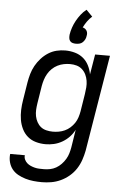

<svg xmlns="http://www.w3.org/2000/svg" viewBox="-64 -813 727 1082"><g transform="rotate(5 300.0 -272.0)"><path d="M214 223Q190 223 166.5 220.5Q143 218 121 211.5Q99 205 79 194Q59 183 45.5 166Q32 149 26 126.5Q20 104 23 80H106Q104 93 109.5 104.5Q115 116 124 124Q133 132 144.5 137Q156 142 168 145Q180 148 193 148.5Q206 149 220 149Q237 149 254.5 145.5Q272 142 288 133Q304 124 317.5 110Q331 96 340.5 80Q350 64 355 47Q360 30 363 13L379 -88Q368 -66 350.5 -47.5Q333 -29 310.5 -16Q288 -3 264 2.5Q240 8 217 8Q188 8 161.5 0.5Q135 -7 115 -24Q95 -41 83 -65.5Q71 -90 66.5 -117Q62 -144 63 -172.5Q64 -201 69 -230L85 -330Q89 -354 96 -378.5Q103 -403 115.5 -425.5Q128 -448 146 -468Q164 -488 186 -502Q208 -516 232.5 -522Q257 -528 282 -528Q310 -528 336.5 -520.5Q363 -513 383 -496.5Q403 -480 415 -456.5Q427 -433 432 -406L451 -520H535L445 25Q440 51 431 77.5Q422 104 406.5 128Q391 152 368.5 171Q346 190 320 202Q294 214 267 218.5Q240 223 214 223ZM251 -66Q268 -66 285 -69Q302 -72 318.5 -79.5Q335 -87 349 -99.5Q363 -112 373 -127Q383 -142 388.5 -159Q394 -176 397 -193L413 -293Q416 -312 417.5 -331Q419 -350 416 -368.5Q413 -387 405 -403.5Q397 -420 383.5 -432Q370 -444 352.5 -449Q335 -454 315 -454Q298 -454 280 -450.5Q262 -447 245 -438.5Q228 -430 214 -416.5Q200 -403 190.5 -386.5Q181 -370 175.5 -352.5Q170 -335 167 -318L151 -218Q148 -199 147 -180.5Q146 -162 149.5 -144.5Q153 -127 161.5 -111.5Q170 -96 183 -85.5Q196 -75 214 -70.5Q232 -66 251 -66ZM338 -571Q328 -571 319 -573.5Q310 -576 304.5 -583Q299 -590 298 -599.5Q297 -609 298 -619Q301 -639 308 -659.5Q315 -680 325.5 -699Q336 -718 349.5 -735.5Q363 -753 381 -767L416 -731Q400 -717 388.5 -700.5Q377 -684 368 -666Q376 -664 382 -659.5Q388 -655 391.5 -648.5Q395 -642 395.5 -634.5Q396 -627 394 -619Q393 -609 388 -599.5Q383 -590 375.5 -583Q368 -576 358 -573.5Q348 -571 338 -571Z"/></g></svg>

Font: Iosevka HT Extended
Style: Italic
Weight: 400
Width: 7
Italic angle: -9°
Monospace: yes
Designer: Belleve Invis
Foundry: Belleve Invis
Version: Version 32.3.0; ttfautohint (v1.8.4)